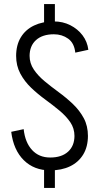

<svg xmlns="http://www.w3.org/2000/svg" viewBox="-20 -820 488 941"><path d="M196 -663V-800H249V-663ZM196 101V-36H249V101ZM345 -153Q345 -191 324.5 -221Q304 -251 271.5 -278Q239 -305 202 -332Q165 -359 132.5 -390Q100 -421 79.5 -459.5Q59 -498 59 -547H125Q125 -510 145.5 -479.5Q166 -449 198.5 -422Q231 -395 268 -368Q305 -341 337.5 -310Q370 -279 390.5 -241Q411 -203 411 -153ZM59 -545Q59 -599 82 -637Q105 -675 147 -695Q189 -715 244 -715V-652Q188 -652 156.5 -623.5Q125 -595 125 -545ZM411 -155Q411 -101 388 -63Q365 -25 323.5 -5Q282 15 226 15V-48Q282 -48 313.5 -76.5Q345 -105 345 -155ZM349 -562Q344 -609 314 -630.5Q284 -652 244 -652V-715Q288 -715 324.5 -696.5Q361 -678 384.5 -647Q408 -616 413 -576ZM96 -187Q103 -122 137 -85Q171 -48 226 -48V15Q147 15 96.5 -35Q46 -85 35 -174Z"/></svg>

Font: Akshar Light Light
Style: Regular
Weight: 300
Version: Version 1.100